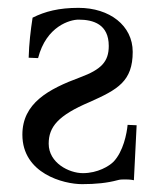

<svg xmlns="http://www.w3.org/2000/svg" viewBox="-20 -459 411 489"><path d="M328 -140 305 -141C303 -119 294 -73 269 -47C258 -36 229 -18 191 -18C156 -18 104 -44 104 -93C104 -136 128 -165 208 -199C280 -231 318 -252 318 -327C318 -394 259 -439 180 -439C130 -439 95 -430 63 -414C58 -382 54 -348 53 -312L77 -311C98 -393 159 -409 180 -409C218 -409 257 -397 257 -342C257 -302 238 -282 184 -262C103 -232 37 -196 37 -116C37 -17 142 10 189 10C224 10 253 7 279 0C286 -2 291 -2 298 -2C303 -2 312 -2 321 0Z"/></svg>

Font: Libertinus Serif
Style: Regular
Weight: 400
Designer: Philipp H. Poll
Foundry: Khaled Hosny
Version: Version 6.2